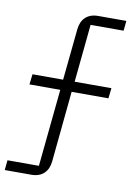

<svg xmlns="http://www.w3.org/2000/svg" viewBox="-95 -757 672 951"><g transform="rotate(10 241.5 -282.0)"><path d="M-3 134H131C186 134 216 101 221 51L256 -305H441L447 -357H262L291 -648H457L462 -698H320C265 -698 235 -665 230 -615L204 -357H50L44 -305H199L160 84H2Z"/></g></svg>

Font: IBM Plex Arabic Light
Style: Regular
Weight: 300
Designer: Mike Abbink, Paul van der Laan, Pieter van Rosmalen, Wael Morcos, Khajak Apelian
Foundry: Bold Monday
Version: Version 1.0